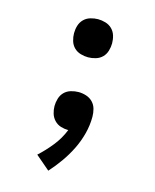

<svg xmlns="http://www.w3.org/2000/svg" viewBox="-112 -605 724 896"><g transform="rotate(15 250.0 -156.5)"><path d="M250 -344Q232 -344 213.5 -349.5Q195 -355 182 -368Q169 -381 163.5 -399.5Q158 -418 158 -436Q158 -455 163.5 -473Q169 -491 182 -504Q195 -517 213.5 -522.5Q232 -528 250 -528Q268 -528 286.5 -522.5Q305 -517 318 -504Q331 -491 336.5 -473Q342 -455 342 -436Q342 -418 336.5 -399.5Q331 -381 318 -368Q305 -355 286.5 -349.5Q268 -344 250 -344ZM208 215 139 156Q173 125 202.5 88Q232 51 249 8Q231 8 213 2.5Q195 -3 182 -16.5Q169 -30 163.5 -48Q158 -66 158 -84Q158 -102 163.5 -120.5Q169 -139 182 -152Q195 -165 213.5 -170.5Q232 -176 250 -176Q269 -176 287.5 -170Q306 -164 319 -150.5Q332 -137 337 -118.5Q342 -100 342 -81Q342 -40 331.5 0.5Q321 41 302.5 78.5Q284 116 260 150Q236 184 208 215Z"/></g></svg>

Font: Zed Mono Semibold
Style: Regular
Weight: 600
Monospace: yes
Designer: Belleve Invis
Foundry: Belleve Invis
Version: Version 1.0.0; ttfautohint (v1.8.4)